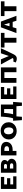

<svg xmlns="http://www.w3.org/2000/svg" viewBox="2560 -3080 688 5847"><g transform="rotate(-90 2903.5 -157.0)"><path d="M73 0V-473H212V0ZM123 0V-99H456V0ZM123 -187V-286H399V-187ZM123 -373V-473H439V-373Z M566 0V-473H803Q870 -473 912.5 -441.5Q955 -410 955 -360Q955 -324 932 -292Q909 -260 872 -239Q835 -218 792 -218L807 -282Q860 -282 901.5 -265.5Q943 -249 967.5 -219Q992 -189 992 -147Q992 -107 969.5 -73Q947 -39 904.5 -19.5Q862 0 802 0ZM694 -97H792Q822 -97 838 -111Q854 -125 854 -148Q854 -170 835 -184Q816 -198 771 -198H669V-289H787Q807 -289 820 -301.5Q833 -314 833 -333Q833 -348 821 -363Q809 -378 779 -378H694Z M1095 0V-473H1291Q1361 -473 1408.5 -453.5Q1456 -434 1481 -397.5Q1506 -361 1506 -310Q1506 -255 1477.5 -211Q1449 -167 1395.5 -141Q1342 -115 1265 -115H1165V-226H1281Q1326 -226 1350.5 -243.5Q1375 -261 1375 -294Q1375 -328 1349.5 -347.5Q1324 -367 1278 -367H1231V0Z M1835 8Q1761 8 1703 -23.5Q1645 -55 1612 -109Q1579 -163 1579 -231Q1579 -301 1613 -358Q1647 -415 1707.5 -448Q1768 -481 1846 -481Q1921 -481 1979 -450Q2037 -419 2070 -364.5Q2103 -310 2103 -239Q2103 -166 2068 -110.5Q2033 -55 1972.5 -23.5Q1912 8 1835 8ZM1847 -94Q1878 -94 1900 -109.5Q1922 -125 1934 -155Q1946 -185 1946 -229Q1946 -277 1932 -310.5Q1918 -344 1893.5 -361.5Q1869 -379 1836 -379Q1806 -379 1784 -363.5Q1762 -348 1749.5 -318Q1737 -288 1737 -243Q1737 -196 1751 -162.5Q1765 -129 1789.5 -111.5Q1814 -94 1847 -94Z M2187 0Q2225 -90 2242.5 -172Q2260 -254 2265.5 -329Q2271 -404 2276 -473H2394Q2389 -404 2384 -328.5Q2379 -253 2364 -171.5Q2349 -90 2312 0ZM2168 167 2149 -102H2290L2270 167ZM2193 0 2188 -102H2723L2659 0ZM2604 167 2584 -102H2723L2703 167ZM2505 0V-473H2644V0ZM2349 -374V-473H2565V-374Z M2811 0V-473H2950V0ZM2861 0V-99H3194V0ZM2861 -187V-286H3137V-187ZM2861 -373V-473H3177V-373Z M3627 0V-473H3774V0ZM3304 0V-473H3451V0ZM3357 -367V-473H3719V-367Z M4042 11Q4006 11 3975.5 1Q3945 -9 3923 -23L3955 -98Q3968 -94 3979 -92Q3990 -90 4001 -90Q4042 -90 4067.5 -118.5Q4093 -147 4111 -202L4204 -473H4357L4210 -161Q4188 -113 4166.5 -74Q4145 -35 4116 -12Q4087 11 4042 11ZM4078 -80 3864 -473H4019L4143 -178Z M4528 0V-473H4676V0ZM4378 -364V-473H4826V-364Z M4819 0 4995 -473H5169L5345 0H5195L5060 -430H5092L4964 0ZM4923 -114 4957 -211H5187L5232 -114Z M5488 0V-473H5636V0ZM5338 -364V-473H5786V-364Z"/></g></svg>

Font: Ysabeau SC ExtraBold
Style: Regular
Weight: 800
Designer: Christian Thalmann (Catharsis Fonts)
Version: Version 2.001;gftools[0.9.30]; featfreeze: smcp